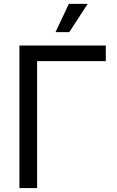

<svg xmlns="http://www.w3.org/2000/svg" viewBox="-20 -960 595 980"><path d="M520 -727.5V-647.9H169.4V0H79.1V-727.5ZM263.2 -795.9 331.5 -940.4H427.7L333.5 -795.9Z"/></svg>

Font: Inter 24pt
Style: Regular
Weight: 400
Designer: Rasmus Andersson
Foundry: rsms
Version: Version 4.001;git-66647c0bb